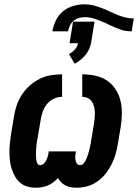

<svg xmlns="http://www.w3.org/2000/svg" viewBox="-20 -866 643 894"><path d="M338 8Q324 8 311 6Q298 4 286 -2Q274 -8 265 -17Q256 -26 250 -37Q240 -26 228 -17Q216 -8 203 -2.5Q190 3 176 5.5Q162 8 148 8Q127 8 107.5 2.5Q88 -3 73.5 -15.5Q59 -28 49.5 -45Q40 -62 34 -81Q28 -100 26 -120.5Q24 -141 24 -161.5Q24 -182 26.5 -203Q29 -224 32 -245L45 -323Q49 -349 57.5 -375Q66 -401 81.5 -424.5Q97 -448 118 -467Q139 -486 164 -498.5Q189 -511 216 -515.5Q243 -520 269 -520V-415Q249 -415 230 -406Q211 -397 198 -380.5Q185 -364 178.5 -344.5Q172 -325 169 -306L156 -228Q154 -219 152.5 -210Q151 -201 150 -192Q149 -183 148.5 -174Q148 -165 147.5 -156.5Q147 -148 147.5 -139Q148 -130 149 -121.5Q150 -113 154 -105Q158 -97 167 -97Q176 -97 183.5 -104Q191 -111 195.5 -120Q200 -129 202.5 -138Q205 -147 206 -156L207 -161H334L333 -156Q331 -147 330.5 -138Q330 -129 331.5 -120Q333 -111 338.5 -104Q344 -97 353 -97Q361 -97 367.5 -103.5Q374 -110 378 -117.5Q382 -125 385 -133Q388 -141 390.5 -149Q393 -157 395 -165Q397 -173 399 -181.5Q401 -190 402.5 -198Q404 -206 405 -214L418 -292Q420 -306 421 -319.5Q422 -333 421.5 -346Q421 -359 417.5 -371.5Q414 -384 407 -394Q400 -404 388.5 -409.5Q377 -415 363 -415V-520Q394 -520 424 -513.5Q454 -507 478 -491Q502 -475 518 -450.5Q534 -426 541 -397Q548 -368 547.5 -337Q547 -306 542 -275L529 -197Q525 -172 518 -148Q511 -124 499.5 -101Q488 -78 471.5 -57Q455 -36 433.5 -21Q412 -6 387 1Q362 8 338 8ZM224 -720Q228 -745 240 -770.5Q252 -796 273.5 -813.5Q295 -831 321.5 -838.5Q348 -846 374 -846Q395 -846 414.5 -841Q434 -836 452.5 -829Q471 -822 488.5 -813.5Q506 -805 524.5 -797.5Q543 -790 562.5 -785Q582 -780 603 -780L593 -720Q566 -720 542.5 -728Q519 -736 496 -747L471 -759Q448 -769 424 -777.5Q400 -786 374 -786Q361 -786 347 -782Q333 -778 322 -768.5Q311 -759 305 -746Q299 -733 297 -720ZM328 -569 301 -614Q316 -622 328.5 -635.5Q341 -649 343 -665H304L320 -765H420L404 -665Q401 -651 394.5 -636.5Q388 -622 377.5 -609.5Q367 -597 354.5 -587Q342 -577 328 -569Z"/></svg>

Font: Iosevka SS04 XBd Ex Obl
Style: Regular
Weight: 800
Width: 7
Italic angle: -9°
Monospace: yes
Designer: Belleve Invis
Foundry: Belleve Invis
Version: Version 19.0.0; ttfautohint (v1.8.4)